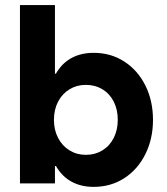

<svg xmlns="http://www.w3.org/2000/svg" viewBox="-20 -727 660 761"><path d="M59.1 -707H197.8V-385.7L175.8 -252L197.8 -101.6V0H59.1ZM213.4 -68.8H151.9V-435.1H213.4L163.6 -252Q163.6 -340.8 185.5 -400.1Q207.5 -459.5 249.5 -488.5Q291.5 -517.6 351.1 -517.6Q419.4 -517.6 472.9 -482.9Q526.3 -448.2 556.4 -387.7Q586.4 -327.1 586.4 -252Q586.4 -177.2 556.4 -116.5Q526.4 -55.7 472.9 -21Q419.4 13.7 351.1 13.7Q291.5 13.7 249.5 -15.6Q207.5 -44.9 185.5 -104Q163.6 -163.1 163.6 -252ZM446.8 -252Q446.8 -292.5 430.9 -324Q415 -355.5 386 -373Q356.9 -390.6 320.2 -390.6Q284.3 -390.6 255.4 -373Q226.6 -355.5 210.2 -324Q193.8 -292.5 193.8 -252Q193.8 -211.9 210.2 -180.4Q226.6 -148.9 255.4 -131.1Q284.3 -113.3 320.2 -113.3Q356.9 -113.3 386 -131.1Q415 -148.9 430.9 -180.6Q446.8 -212.3 446.8 -252Z"/></svg>

Font: Wanted Sans Variable
Style: Regular
Weight: 400
Designer: Original Design by Kil Hyung-jin and Kang Hanbin, Wanted Lab, Inc; Hangeul from Source Han Sans by Jang Soo-young and Ka
Foundry: Wanted Lab, Inc.
Version: Version 1.003;Glyphs 3.2 (3227)